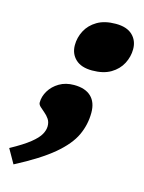

<svg xmlns="http://www.w3.org/2000/svg" viewBox="-185 -605 656 875"><g transform="rotate(15 143.0 -167.0)"><path d="M251.5 -537Q303.5 -537 330.2 -511.5Q357 -486 357 -445.5Q357 -410 340 -377.2Q323 -344.5 288.5 -324Q254 -303.5 201 -303.5Q149.5 -303.5 122.5 -329Q95.5 -354.5 95.5 -395Q95.5 -431 112.5 -463.5Q129.5 -496 164 -516.5Q198.5 -537 251.5 -537ZM-72 135.5Q-12.5 103 18.2 78.2Q49 53.5 60.2 33.2Q71.5 13 71.5 -5.5Q71.5 -25.5 62 -39.2Q52.5 -53 40 -63.2Q27.5 -73.5 18 -82.5Q8.5 -91.5 8.5 -101Q8.5 -129.5 24.8 -156.5Q41 -183.5 70.5 -201Q100 -218.5 139.5 -218.5Q192.5 -218.5 220.2 -192.2Q248 -166 248 -116.5Q248 -60.5 224.5 -9.8Q201 41 139.8 92.5Q78.5 144 -34 202.5Z"/></g></svg>

Font: Newsreader 6pt ExtraBold
Style: Italic
Weight: 800
Italic angle: -17°
Designer: Hugues Gentile
Foundry: Production Type
Version: Version 1.003; ttfautohint (v1.8.3)